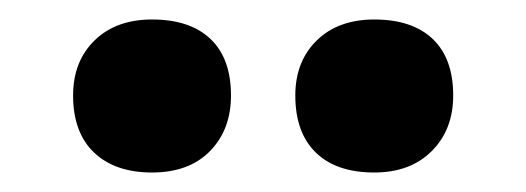

<svg xmlns="http://www.w3.org/2000/svg" viewBox="-20 -808 540 197"><path d="M283 -710Q283 -745 305 -766.5Q327 -788 364 -788Q403 -788 424 -768Q445 -748 445 -710Q445 -675 423 -653Q401 -631 364 -631Q325 -631 304 -651.5Q283 -672 283 -710ZM55 -710Q55 -745 77 -766.5Q99 -788 136 -788Q175 -788 196 -768Q217 -748 217 -710Q217 -675 195.5 -653Q174 -631 136 -631Q98 -631 76.5 -651.5Q55 -672 55 -710Z"/></svg>

Font: Mach SemiBold
Style: Regular
Weight: 600
Version: Version 1.002